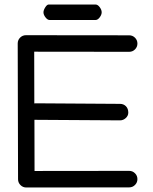

<svg xmlns="http://www.w3.org/2000/svg" viewBox="-20 -831 679 852"><path d="M172.9 -776.4Q172.9 -785.6 180.7 -798.3Q188.5 -811 196.3 -811H403.8Q413.6 -811 422.4 -799.3Q431.2 -787.6 431.2 -776.4Q431.2 -765.6 422.4 -753.9Q413.6 -742.2 403.8 -742.2H200.2Q190.9 -742.2 181.9 -753.9Q172.9 -765.6 172.9 -776.4ZM58.6 -638.2Q58.6 -653.3 69.3 -664.1Q80.1 -674.8 95.2 -674.8L552.7 -674.3H553.2Q568.4 -674.3 579.1 -663.6Q589.8 -652.8 589.8 -637.7Q589.8 -622.6 579.1 -611.8Q568.4 -601.1 553.2 -601.1H552.7L131.8 -601.6L132.3 -372.1Q133.8 -372.1 135 -372.3Q136.2 -372.6 137.2 -372.6L512.7 -370.1Q528.3 -370.1 538.8 -359.6Q549.3 -349.1 549.3 -331.1Q549.3 -317.4 538.1 -307.1Q526.9 -296.9 512.7 -296.9H512.2L136.7 -299.3H132.8L133.3 -72.3L552.7 -72.8H553.2Q568.4 -72.8 579.1 -62Q589.8 -51.3 589.8 -36.1Q589.8 -21 579.1 -10.3Q568.4 0.5 553.2 0.5H552.7L96.7 1Q81.5 1 70.8 -9.8Q60.1 -20.5 60.1 -35.6Z"/></svg>

Font: Manjari
Style: Regular
Weight: 400
Designer: Santhosh Thottingal <santhosh.thottingal@gmail.com>
Foundry: SMC
Version: Version 2.000